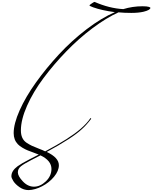

<svg xmlns="http://www.w3.org/2000/svg" viewBox="-20 -1498 1604 2022"><path d="M406 138Q383 150 308 188.5Q233 227 200.5 253Q168 279 168 317.5Q168 356 220.5 412Q273 468 338 468Q403 468 462 412.5Q521 357 522 282Q522 193 406 138ZM976 -1478Q1131 -1410 1278 -1402Q1377 -1432 1480 -1432Q1528 -1432 1546 -1426Q1564 -1420 1564 -1416Q1564 -1392 1490 -1374Q1437 -1362 1362.5 -1362Q1288 -1362 1228 -1368Q1100 -1310 955.5 -1202Q811 -1094 679 -957.5Q547 -821 438.5 -676Q330 -531 265 -384.5Q200 -238 200 -124Q200 -36 258 4Q288 24 315.5 37Q343 50 386.5 66.5Q430 83 456 96Q711 -39 830 -142Q897 -201 928 -248Q932 -254 936 -254Q940 -254 940 -251Q940 -248 938 -244Q888 -178 840 -136Q743 -45 472 102Q600 162 600 242Q600 302 549 363.5Q498 425 423.5 463.5Q349 502 282 504Q230 504 185.5 473Q141 442 120.5 409Q100 376 100 358Q100 301 165 253Q206 223 290.5 180Q375 137 388 130Q371 123 333.5 109Q296 95 272.5 86Q249 77 217.5 58.5Q186 40 168 21Q124 -25 124 -96Q124 -195 187 -336.5Q250 -478 359 -630Q468 -782 602 -926.5Q736 -1071 892 -1190Q1048 -1309 1190 -1370Q1053 -1388 961 -1421Q922 -1435 922 -1442Q922 -1445 946 -1461.5Q970 -1478 976 -1478Z"/></svg>

Font: Miama
Style: Regular
Weight: 400
Italic angle: 16.5°
Designer: Linus Romer
Foundry: Linus Romer
Version: 0.32